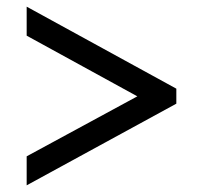

<svg xmlns="http://www.w3.org/2000/svg" viewBox="-20 -646 609 576"><path d="M60 -90V-177L392 -357L60 -539V-626L509 -380V-335Z"/></svg>

Font: Noto Serif Black
Style: Regular
Weight: 900
Designer: Monotype Design Team
Foundry: Monotype Imaging Inc.
Version: Version 2.014; ttfautohint (v1.8.4.7-5d5b)